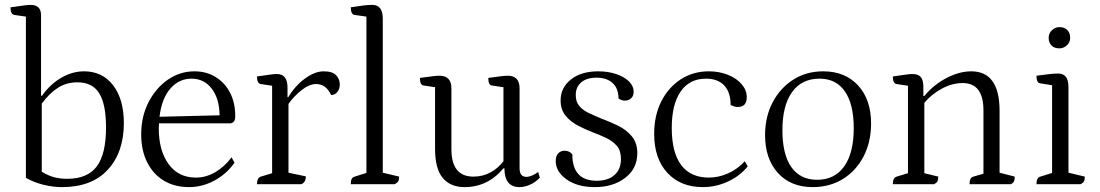

<svg xmlns="http://www.w3.org/2000/svg" viewBox="-20 -754 4505 786"><path d="M234 12Q198 12 158.5 2.5Q119 -7 86 -26V-686L38 -693Q23 -696 23 -724Q60 -729 76.5 -731.5Q93 -734 105 -734Q148 -734 148 -692V-362H152Q185 -409 230.5 -435.5Q276 -462 324 -462Q399 -462 443 -405Q487 -348 487 -250Q487 -131 421.5 -59.5Q356 12 234 12ZM255 -22Q338 -22 376 -72.5Q414 -123 414 -232Q414 -328 386 -372.5Q358 -417 297 -417Q252 -417 217 -394.5Q182 -372 151 -330V-51Q179 -34 203.5 -28Q228 -22 255 -22Z M754 12Q694 12 650 -15Q606 -42 582 -90.5Q558 -139 558 -204Q558 -277 588 -335.5Q618 -394 667.5 -428Q717 -462 776 -462Q825 -462 863 -438.5Q901 -415 922 -374Q943 -333 943 -279Q943 -261 936 -255Q929 -249 922 -249H631Q630 -239 630 -228Q630 -138 670 -82.5Q710 -27 782 -27Q823 -27 861 -49Q899 -71 928 -110L940 -88Q908 -42 858 -15Q808 12 754 12ZM764 -432Q713 -432 677.5 -391.5Q642 -351 633 -276L879 -282Q878 -351 846.5 -391.5Q815 -432 764 -432Z M1032 0Q1032 -26 1048 -31L1094 -45V-403L1047 -410Q1032 -413 1032 -441Q1068 -446 1085 -448.5Q1102 -451 1113 -451Q1157 -451 1157 -396V-356H1160Q1188 -403 1228.5 -432.5Q1269 -462 1305 -462Q1341 -462 1356 -446Q1371 -430 1371 -408Q1371 -390 1361 -377.5Q1351 -365 1336 -365Q1321 -393 1306 -401.5Q1291 -410 1274 -410Q1247 -410 1216.5 -386.5Q1186 -363 1161 -329V-47L1232 -32Q1232 -8 1214 0Z M1416 0Q1416 -15 1420 -22Q1424 -29 1432 -31L1480 -46V-686L1431 -693Q1416 -696 1416 -724Q1447 -729 1467 -731.5Q1487 -734 1504 -734Q1547 -734 1547 -678V-47L1614 -31Q1614 -18 1610 -11.5Q1606 -5 1596 0Z M1882 12Q1824 12 1792.5 -25.5Q1761 -63 1761 -145V-397L1714 -404Q1699 -406 1699 -435Q1734 -440 1751.5 -442Q1769 -444 1779 -444Q1828 -444 1828 -392V-143Q1828 -31 1918 -31Q1957 -31 1988.5 -48.5Q2020 -66 2041 -94V-397L1993 -404Q1979 -406 1979 -435Q2014 -440 2031.5 -442Q2049 -444 2059 -444Q2107 -444 2107 -392V-65Q2107 -30 2135 -30Q2146 -30 2159.5 -36Q2173 -42 2183 -50L2190 -27Q2174 -9 2151 1.5Q2128 12 2107 12Q2045 12 2045 -65H2041Q1977 12 1882 12Z M2415 12Q2344 12 2299.5 -19.5Q2255 -51 2255 -95Q2255 -116 2265.5 -126.5Q2276 -137 2291 -137Q2311 -137 2323 -122Q2323 -14 2423 -14Q2469 -14 2495.5 -37.5Q2522 -61 2522 -103Q2522 -137 2505.5 -156.5Q2489 -176 2462 -189Q2435 -202 2405 -213Q2374 -225 2344 -241Q2314 -257 2294.5 -281.5Q2275 -306 2275 -343Q2275 -395 2317 -428.5Q2359 -462 2429 -462Q2469 -462 2502 -451Q2535 -440 2554.5 -421Q2574 -402 2574 -378Q2574 -361 2563.5 -351.5Q2553 -342 2537 -342Q2524 -342 2512 -351Q2512 -392 2488 -414Q2464 -436 2422 -436Q2382 -436 2359.5 -417Q2337 -398 2337 -365Q2337 -337 2351.5 -320Q2366 -303 2390 -291.5Q2414 -280 2441 -269Q2476 -256 2510 -239.5Q2544 -223 2566.5 -196Q2589 -169 2589 -127Q2589 -64 2539.5 -26Q2490 12 2415 12Z M2857 12Q2766 12 2712 -46.5Q2658 -105 2658 -206Q2658 -281 2687 -338.5Q2716 -396 2766.5 -429Q2817 -462 2882 -462Q2925 -462 2960.5 -447.5Q2996 -433 3016.5 -409Q3037 -385 3037 -356Q3037 -316 3000 -316Q2992 -316 2985 -318.5Q2978 -321 2971 -324Q2971 -376 2945 -404Q2919 -432 2870 -432Q2803 -432 2766.5 -379.5Q2730 -327 2730 -230Q2730 -130 2768.5 -78.5Q2807 -27 2882 -27Q2922 -27 2961 -44.5Q3000 -62 3029 -94L3041 -73Q3010 -34 2960.5 -11Q2911 12 2857 12Z M3307 12Q3217 12 3164.5 -46Q3112 -104 3112 -201Q3112 -276 3143 -335Q3174 -394 3227.5 -428Q3281 -462 3350 -462Q3440 -462 3493 -404Q3546 -346 3546 -249Q3546 -173 3515.5 -114Q3485 -55 3431 -21.5Q3377 12 3307 12ZM3325 -18Q3397 -18 3436 -73Q3475 -128 3475 -229Q3475 -327 3439 -379.5Q3403 -432 3335 -432Q3262 -432 3222.5 -377Q3183 -322 3183 -221Q3183 -122 3219.5 -70Q3256 -18 3325 -18Z M3635 0Q3635 -27 3651 -31L3697 -45V-403L3650 -410Q3635 -413 3635 -441Q3670 -446 3687.5 -448.5Q3705 -451 3716 -451Q3739 -451 3749.5 -438.5Q3760 -426 3760 -398V-361H3764Q3802 -407 3854.5 -434.5Q3907 -462 3956 -462Q4072 -462 4072 -300V-47L4134 -31Q4134 -18 4131 -11.5Q4128 -5 4119 0H3949Q3949 -27 3965 -31L4006 -43V-302Q4006 -414 3921 -414Q3878 -414 3835.5 -391Q3793 -368 3764 -333V-45L3821 -31Q3821 -18 3817.5 -11.5Q3814 -5 3804 0Z M4223 0Q4223 -27 4239 -31L4287 -46V-405L4238 -413Q4223 -415 4223 -444Q4255 -448 4274.5 -450.5Q4294 -453 4312 -453Q4354 -453 4354 -398V-47L4421 -31Q4421 -18 4417.5 -11.5Q4414 -5 4403 0ZM4317 -556Q4296 -556 4284.5 -568Q4273 -580 4273 -599Q4273 -618 4286.5 -630.5Q4300 -643 4317 -643Q4338 -643 4349.5 -631Q4361 -619 4361 -599Q4361 -581 4347.5 -568.5Q4334 -556 4317 -556Z"/></svg>

Font: Petrona Light
Style: Regular
Weight: 300
Designer: Ringo R. Seeber
Foundry: Ringo R. Seeber
Version: Version 2.001; ttfautohint (v1.8.3)